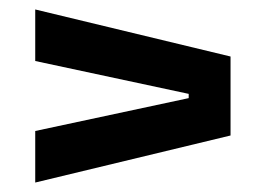

<svg xmlns="http://www.w3.org/2000/svg" viewBox="-20 -512 554 406"><path d="M379 -313.5 54.5 -383V-492L467.5 -392.5V-225.5L54.5 -126V-235L379 -304.5Z"/></svg>

Font: Anek Latin SemiBold
Style: Regular
Weight: 600
Designer: Yesha Goshar
Foundry: Ek Type
Version: Version 1.003